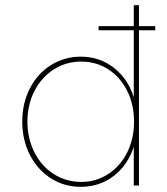

<svg xmlns="http://www.w3.org/2000/svg" viewBox="-20 -717 647 742"><path d="M66 -247Q66 -318 95.5 -375.5Q125 -433 177 -465.5Q229 -498 292 -498Q365 -498 420 -455Q475 -412 497 -341V-600H361V-616H497V-697H517V-616H580V-600H517V0H497V-150Q474 -79 419.5 -37Q365 5 292 5Q228 5 176.5 -28Q125 -61 95.5 -118.5Q66 -176 66 -247ZM498 -247Q498 -313 471.5 -366Q445 -419 398.5 -449Q352 -479 294 -479Q235 -479 187.5 -448.5Q140 -418 113 -365Q86 -312 86 -247Q86 -182 113 -128.5Q140 -75 187.5 -44.5Q235 -14 294 -14Q352 -14 398.5 -44.5Q445 -75 471.5 -128Q498 -181 498 -247Z"/></svg>

Font: Hanken Grotesk Thin
Style: Regular
Weight: 100
Designer: Alfredo Marco Pradil
Foundry: Hanken Design Co.
Version: Version 3.014